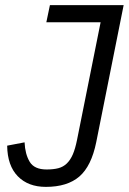

<svg xmlns="http://www.w3.org/2000/svg" viewBox="-20 -718 503 750"><path d="M463 -698 356 -163Q337 -69 290 -28.5Q243 12 159 12Q90 12 49.5 -29.5Q9 -71 8 -149L76 -162Q78 -116 96 -86Q114 -56 162 -56Q189 -56 208 -61Q227 -66 241 -79.5Q255 -93 264.5 -115Q274 -137 281 -172L373 -631H161L175 -698Z"/></svg>

Font: IBM Plex Sans Condensed
Style: Italic
Weight: 400
Width: 3
Italic angle: -11°
Designer: Mike Abbink, Paul van der Laan, Pieter van Rosmalen
Foundry: Bold Monday
Version: Version 1.3